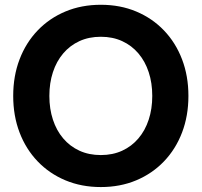

<svg xmlns="http://www.w3.org/2000/svg" viewBox="-20 -755 828 788"><path d="M182.6 -361.3Q182.6 -414.5 197.2 -458.8Q211.7 -503.1 239.4 -535.7Q267 -568.3 306 -586.2Q344.9 -604.1 393.8 -604.1Q442.6 -604.1 481.5 -586.2Q520.5 -568.3 548.1 -535.7Q575.8 -503.1 590.3 -458.8Q604.9 -414.5 604.9 -361.3Q604.9 -308.2 590.3 -263.9Q575.8 -219.5 548.1 -187Q520.5 -154.4 481.5 -136.5Q442.6 -118.6 393.8 -118.6Q344.9 -118.6 306 -136.5Q267 -154.4 239.4 -187Q211.7 -219.5 197.2 -263.9Q182.6 -308.2 182.6 -361.3ZM34.2 -361.3Q34.2 -279.6 60.3 -211.2Q86.4 -142.9 134.5 -92.7Q182.6 -42.5 248.5 -14.9Q314.5 12.7 393.8 12.7Q473.3 12.7 539.1 -14.9Q604.9 -42.5 653 -92.7Q701.1 -142.9 727.2 -211.2Q753.3 -279.6 753.3 -361.3Q753.3 -443.1 727.2 -511.4Q701.1 -579.8 653 -630Q604.9 -680.2 539.1 -707.8Q473.3 -735.4 393.8 -735.4Q314.5 -735.4 248.5 -707.8Q182.6 -680.2 134.5 -630Q86.4 -579.8 60.3 -511.4Q34.2 -443.1 34.2 -361.3Z"/></svg>

Font: Giphurs SC
Style: Regular
Weight: 400
Version: Version 0.920